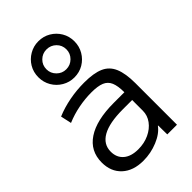

<svg xmlns="http://www.w3.org/2000/svg" viewBox="-260 -964 1066 1066"><g transform="rotate(-45 272.5 -431.0)"><path d="M205 10Q126 10 80 -32.5Q34 -75 34 -147Q34 -237 107 -285.5Q180 -334 316 -334H399Q399 -384 387 -412Q375 -440 347 -451.5Q319 -463 269 -463Q219 -463 167.5 -453Q116 -443 69 -423L55 -487Q105 -508 162.5 -519Q220 -530 279 -530Q354 -530 397 -511Q440 -492 459 -447Q478 -402 478 -327V0H402L401 -71H399Q373 -35 318.5 -12.5Q264 10 205 10ZM230 -55Q277 -55 315.5 -73Q354 -91 376.5 -121.5Q399 -152 399 -189V-273H326Q220 -273 166 -242.5Q112 -212 112 -154Q112 -108 143 -81.5Q174 -55 230 -55ZM261 -588Q223 -588 190.5 -607Q158 -626 139 -658.5Q120 -691 120 -730Q120 -770 139 -802Q158 -834 190.5 -853Q223 -872 261 -872Q301 -872 333 -853Q365 -834 384 -802Q403 -770 403 -730Q403 -691 384 -658.5Q365 -626 333 -607Q301 -588 261 -588ZM261 -652Q294 -652 317 -675Q340 -698 340 -730Q340 -763 317 -785.5Q294 -808 261 -808Q229 -808 206 -785.5Q183 -763 183 -730Q183 -698 206 -675Q229 -652 261 -652Z"/></g></svg>

Font: M PLUS 1 Thin
Style: Regular
Weight: 400
Version: Version 1.001